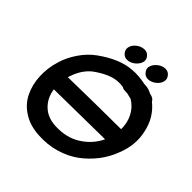

<svg xmlns="http://www.w3.org/2000/svg" viewBox="-226 -1064 1247 1247"><g transform="rotate(45 398.0 -440.0)"><path d="M317 3Q398 8 471.5 -13.5Q545 -35 601 -76Q656 -117 698 -171Q739 -224 763 -288Q807 -396 783 -500Q761 -606 680 -671Q671 -689 650 -695L635 -699L622 -705Q600 -716 569 -717H565Q497 -731 443 -726Q337 -719 215 -631Q163 -593 124.5 -536Q86 -479 69 -422Q45 -345 49 -271Q53 -197 82 -138Q111 -78 172 -39.5Q233 -1 317 3ZM348 -116Q274 -120 228.5 -164Q183 -208 173 -277Q245 -277 401 -280Q556 -282 638 -283Q601 -205 526 -158Q453 -111 348 -116ZM182 -397Q183 -404 186 -410Q198 -448 221 -484Q245 -519 272 -539Q360 -602 428 -607Q452 -609 478 -605Q488 -598 501 -597Q511 -596 524 -596H527Q544 -592 569 -586Q617 -557 641.5 -508.5Q666 -460 665 -403Q583 -403 422 -401Q260 -398 182 -397ZM449 -857Q434 -875 413.5 -876.5Q393 -878 373 -869Q353 -860 338.5 -843.5Q324 -827 321 -807Q318 -787 332 -769Q346 -751 366.5 -749Q387 -747 407 -756.5Q427 -766 441.5 -783Q456 -800 459.5 -819.5Q463 -839 449 -857ZM633 -864Q619 -882 598.5 -884Q578 -886 558 -876.5Q538 -867 523.5 -850Q509 -833 505.5 -813.5Q502 -794 517 -776Q531 -758 551.5 -756Q572 -754 592 -763.5Q612 -773 626.5 -789.5Q641 -806 644 -826Q647 -846 633 -864Z"/></g></svg>

Font: Balsamiq Sans
Style: Bold Italic
Weight: 700
Italic angle: -12°
Designer: Michael Angeles
Foundry: Balsamiq SRL
Version: Version 1.020; ttfautohint (v1.8.4.7-5d5b);gftools[0.9.26]